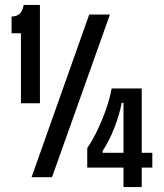

<svg xmlns="http://www.w3.org/2000/svg" viewBox="-20 -719 667 779"><path d="M65 -300V-584H27V-652Q48 -652 60 -663.5Q72 -675 76 -699H142V-300ZM108 0 342 -660H426L191 0ZM334 -39V-118Q358 -154 377.5 -195.5Q397 -237 411.5 -279.5Q426 -322 433 -360H555V40H481V-302H474Q464 -251 443.5 -199Q423 -147 396 -106V-99H598V-39Z"/></svg>

Font: Bricolage Grotesque 36pt Condensed
Style: Regular
Weight: 400
Width: 3
Designer: Mathieu Triay
Foundry: Atelier Triay
Version: Version 1.001;gftools[0.9.33.dev8+g029e19f]